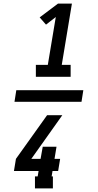

<svg xmlns="http://www.w3.org/2000/svg" viewBox="-20 -870 540 1060"><path d="M178 -446V-512H244L288 -776L234 -734L199 -774L300 -850H377L321 -512H370V-446ZM272 170H173V104H188L193 74H57L68 7L240 -234H324L153 7H204L216 -60H292L281 7H312L301 74H270L265 104H272ZM60 -308 70 -372H440L430 -308Z"/></svg>

Font: Iosevka Slab Semibold
Style: Italic
Weight: 600
Italic angle: -9°
Monospace: yes
Designer: Belleve Invis
Foundry: Belleve Invis
Version: Version 11.1.1; ttfautohint (v1.8.3)